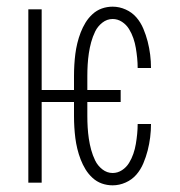

<svg xmlns="http://www.w3.org/2000/svg" viewBox="-20 -548 540 576"><path d="M318 8Q301 8 285.5 2.5Q270 -3 257.5 -14.5Q245 -26 236.5 -40Q228 -54 222 -69.5Q216 -85 212 -101.5Q208 -118 206 -134Q204 -150 203 -166.5Q202 -183 202 -200V-242H105V0H65V-520H105V-278H202V-320Q202 -337 203 -353.5Q204 -370 206 -386Q208 -402 212 -418.5Q216 -435 222 -450.5Q228 -466 236.5 -480Q245 -494 257.5 -505.5Q270 -517 285.5 -522.5Q301 -528 318 -528Q338 -528 357 -519.5Q376 -511 389 -496Q402 -481 410 -462Q418 -443 423 -423.5Q428 -404 430.5 -384Q433 -364 433 -344H393Q393 -359 391.5 -374Q390 -389 387.5 -404Q385 -419 380 -433.5Q375 -448 367 -461Q359 -474 346 -482.5Q333 -491 318 -491Q301 -491 287 -480Q273 -469 265.5 -453.5Q258 -438 253.5 -421.5Q249 -405 246.5 -388Q244 -371 243 -354Q242 -337 242 -320V-278H342V-242H242V-200Q242 -183 243 -166Q244 -149 246.5 -132Q249 -115 253.5 -98.5Q258 -82 265.5 -66.5Q273 -51 287 -40Q301 -29 318 -29Q333 -29 346 -37.5Q359 -46 367 -59Q375 -72 380 -86.5Q385 -101 387.5 -116Q390 -131 391.5 -146Q393 -161 393 -176H433Q433 -156 430.5 -136Q428 -116 423 -96.5Q418 -77 410 -58Q402 -39 389 -24Q376 -9 357 -0.5Q338 8 318 8Z"/></svg>

Font: Iosevka SS04 Extralight
Style: Regular
Weight: 200
Monospace: yes
Designer: Belleve Invis
Foundry: Belleve Invis
Version: Version 19.0.0; ttfautohint (v1.8.4)